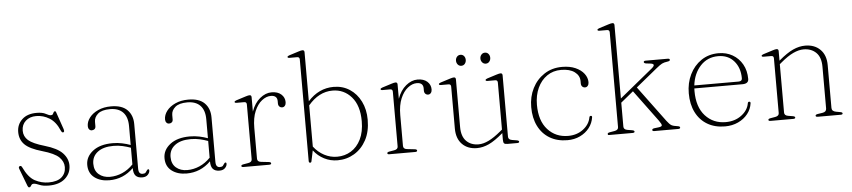

<svg xmlns="http://www.w3.org/2000/svg" viewBox="-43 -985 5567 1254"><g transform="rotate(-5 2740.0 -358.0)"><path d="M191.5 -449.5Q149 -449.5 122.2 -425.5Q95.5 -401.5 95.5 -361.5Q95.5 -324 124.2 -298.5Q153 -273 230.5 -250.5Q311.5 -227 345.8 -190.8Q380 -154.5 380 -109.5Q380 -58 341.8 -24Q303.5 10 235.5 10Q196 10 173.2 -0.2Q150.5 -10.5 135.5 -10.5Q126.5 -10.5 122.5 -5.2Q118.5 0 115.5 5.2Q112.5 10.5 106 10.5Q99.5 10.5 95.5 0.5L51.5 -115Q46 -129 56 -133Q65.5 -136.5 71 -125Q103.5 -55.5 146 -33Q188.5 -10.5 235.5 -10.5Q292.5 -10.5 320.8 -35.5Q349 -60.5 349 -101.5Q349 -137.5 320 -166.2Q291 -195 210.5 -218Q130 -241 97.8 -273.2Q65.5 -305.5 65.5 -355.5Q65.5 -404.5 99.8 -437.2Q134 -470 196 -470Q234.5 -470 255.5 -458.2Q276.5 -446.5 288 -446.5Q297.5 -446.5 301.2 -452.5Q305 -458.5 307.5 -464.2Q310 -470 316 -470Q321.5 -470 323.5 -463L361 -354Q364 -346 364.8 -338.2Q365.5 -330.5 358.5 -328Q350 -325.5 342.5 -343Q318.5 -399.5 278 -424.5Q237.5 -449.5 191.5 -449.5Z M496 -102.5Q496 -156 543.2 -192.8Q590.5 -229.5 673 -229.5Q705.5 -229.5 735 -223.2Q764.5 -217 790 -207.5V-331.5Q790 -391 760.5 -421.8Q731 -452.5 676 -452.5Q621.5 -452.5 596.2 -430.5Q571 -408.5 571 -379V-350Q571 -337.5 563.8 -331.2Q556.5 -325 545.5 -325Q535 -325 528.2 -333.2Q521.5 -341.5 521.5 -354Q521.5 -383.5 541.8 -410Q562 -436.5 598.5 -453.2Q635 -470 683.5 -470Q755 -470 790 -434.8Q825 -399.5 825 -341.5V-50Q825 -29.5 832.2 -21.2Q839.5 -13 851 -13Q866 -13 871.5 -19.5Q877 -26 880.5 -32Q885 -39.5 890 -39.5Q896.5 -39.5 896.5 -30.5Q896.5 -16.5 883.8 -3.2Q871 10 847.5 10Q818.5 10 804.2 -5.5Q790 -21 790 -56Q723.5 10 631.5 10Q572.5 10 534.2 -19.2Q496 -48.5 496 -102.5ZM536 -106.5Q536 -61 564.8 -36.5Q593.5 -12 637.5 -12Q679 -12 718.5 -29.2Q758 -46.5 790 -80V-189.5Q765 -198.5 737 -205Q709 -211.5 677 -211.5Q610.5 -211.5 573.2 -183Q536 -154.5 536 -106.5Z M1002.5 -102.5Q1002.5 -156 1049.8 -192.8Q1097 -229.5 1179.5 -229.5Q1212 -229.5 1241.5 -223.2Q1271 -217 1296.5 -207.5V-331.5Q1296.5 -391 1267 -421.8Q1237.5 -452.5 1182.5 -452.5Q1128 -452.5 1102.8 -430.5Q1077.5 -408.5 1077.5 -379V-350Q1077.5 -337.5 1070.2 -331.2Q1063 -325 1052 -325Q1041.5 -325 1034.8 -333.2Q1028 -341.5 1028 -354Q1028 -383.5 1048.2 -410Q1068.5 -436.5 1105 -453.2Q1141.5 -470 1190 -470Q1261.5 -470 1296.5 -434.8Q1331.5 -399.5 1331.5 -341.5V-50Q1331.5 -29.5 1338.8 -21.2Q1346 -13 1357.5 -13Q1372.5 -13 1378 -19.5Q1383.5 -26 1387 -32Q1391.5 -39.5 1396.5 -39.5Q1403 -39.5 1403 -30.5Q1403 -16.5 1390.2 -3.2Q1377.5 10 1354 10Q1325 10 1310.8 -5.5Q1296.5 -21 1296.5 -56Q1230 10 1138 10Q1079 10 1040.8 -19.2Q1002.5 -48.5 1002.5 -102.5ZM1042.5 -106.5Q1042.5 -61 1071.2 -36.5Q1100 -12 1144 -12Q1185.5 -12 1225 -29.2Q1264.5 -46.5 1296.5 -80V-189.5Q1271.5 -198.5 1243.5 -205Q1215.5 -211.5 1183.5 -211.5Q1117 -211.5 1079.8 -183Q1042.5 -154.5 1042.5 -106.5Z M1604 -449.5V-355.5Q1623.5 -410 1660 -440Q1696.5 -470 1736 -470Q1776.5 -470 1799.5 -449.5Q1822.5 -429 1822.5 -398Q1822.5 -384 1815.5 -375Q1808.5 -366 1797.5 -366Q1786.5 -366 1779 -373.5Q1771.5 -381 1771.5 -394.5V-409Q1771.5 -447 1729 -447Q1699.5 -447 1670.5 -424.2Q1641.5 -401.5 1622.8 -357.5Q1604 -313.5 1604 -248.5V-46.5Q1604 -26 1628.5 -23.5L1678 -18Q1693.5 -16.5 1693.5 -8Q1693.5 0 1680 0H1510.5Q1498 0 1498 -8Q1498 -15 1512.5 -17.5L1544.5 -23Q1569 -27 1569 -46V-405Q1569 -421.5 1553 -421.5H1504Q1490.5 -421.5 1490.5 -428Q1490.5 -434 1503 -438L1566 -458Q1583 -463.5 1591.5 -463.5Q1604 -463.5 1604 -449.5Z M1974 -712V-390.5Q2045.5 -470 2143 -470Q2202 -470 2248 -440Q2294 -410 2320.2 -357.2Q2346.5 -304.5 2346.5 -237Q2346.5 -159.5 2316.8 -104.2Q2287 -49 2237.5 -19.5Q2188 10 2128.5 10Q2081 10 2040.5 -10.8Q2000 -31.5 1971.5 -68.5L1957 1Q1955.5 10 1948 10Q1939 10 1939 -2V-667.5Q1939 -684 1923 -684H1874Q1860.5 -684 1860.5 -690.5Q1860.5 -696.5 1873 -700.5L1936 -720.5Q1953 -726 1961.5 -726Q1974 -726 1974 -712ZM2133.5 -446.5Q2044 -446.5 1974 -363.5V-93.5Q2003 -55.5 2043 -34.5Q2083 -13.5 2127 -13.5Q2177.5 -13.5 2218.2 -38.5Q2259 -63.5 2283 -112.2Q2307 -161 2307 -231Q2307 -333.5 2257.8 -390Q2208.5 -446.5 2133.5 -446.5Z M2561 -449.5V-355.5Q2580.5 -410 2617 -440Q2653.5 -470 2693 -470Q2733.5 -470 2756.5 -449.5Q2779.5 -429 2779.5 -398Q2779.5 -384 2772.5 -375Q2765.5 -366 2754.5 -366Q2743.5 -366 2736 -373.5Q2728.5 -381 2728.5 -394.5V-409Q2728.5 -447 2686 -447Q2656.5 -447 2627.5 -424.2Q2598.5 -401.5 2579.8 -357.5Q2561 -313.5 2561 -248.5V-46.5Q2561 -26 2585.5 -23.5L2635 -18Q2650.5 -16.5 2650.5 -8Q2650.5 0 2637 0H2467.5Q2455 0 2455 -8Q2455 -15 2469.5 -17.5L2501.5 -23Q2526 -27 2526 -46V-405Q2526 -421.5 2510 -421.5H2461Q2447.5 -421.5 2447.5 -428Q2447.5 -434 2460 -438L2523 -458Q2540 -463.5 2548.5 -463.5Q2561 -463.5 2561 -449.5Z M2908.5 -130V-404.5Q2908.5 -421 2892.5 -421H2843.5Q2830 -421 2830 -427.5Q2830 -433.5 2842.5 -437.5L2905.5 -457.5Q2922.5 -463 2931 -463Q2943.5 -463 2943.5 -449V-137Q2943.5 -75 2974.2 -44.2Q3005 -13.5 3054.5 -13.5Q3085 -13.5 3120.8 -30.8Q3156.5 -48 3202 -86L3214.5 -96.5V-404.5Q3214.5 -421 3198.5 -421H3149.5Q3136 -421 3136 -427.5Q3136 -433.5 3148.5 -437.5L3211.5 -457.5Q3228.5 -463 3237 -463Q3249.5 -463 3249.5 -449V-46.5Q3249.5 -27 3274 -23L3304 -18Q3319.5 -15.5 3319.5 -8Q3319.5 0 3306 0H3242Q3226 0 3220.2 -5.8Q3214.5 -11.5 3214.5 -30V-73.5L3213 -72Q3160.5 -27 3120.8 -8.5Q3081 10 3042 10Q2981.5 10 2945 -27Q2908.5 -64 2908.5 -130ZM2986.5 -534.5Q2972.5 -534.5 2963.5 -545.2Q2954.5 -556 2954.5 -570.5Q2954.5 -585.5 2963.5 -596Q2972.5 -606.5 2986.5 -606.5Q3001 -606.5 3009.8 -596Q3018.5 -585.5 3018.5 -570.5Q3018.5 -556 3009.8 -545.2Q3001 -534.5 2986.5 -534.5ZM3147 -534.5Q3133 -534.5 3123.8 -545.2Q3114.5 -556 3114.5 -570.5Q3114.5 -585.5 3123.8 -596Q3133 -606.5 3147 -606.5Q3161.5 -606.5 3170.2 -596Q3179 -585.5 3179 -570.5Q3179 -556 3170.2 -545.2Q3161.5 -534.5 3147 -534.5Z M3804.5 -355.5Q3804.5 -341.5 3797.5 -332.5Q3790.5 -323.5 3779.5 -323.5Q3768.5 -323.5 3761 -331Q3753.5 -338.5 3753.5 -352V-366.5Q3753.5 -403.5 3721.5 -427.2Q3689.5 -451 3632.5 -451Q3580 -451 3540.2 -423.5Q3500.5 -396 3478.2 -347.8Q3456 -299.5 3456 -237.5Q3456 -132.5 3508.2 -75Q3560.5 -17.5 3642 -17.5Q3700 -17.5 3741 -49Q3782 -80.5 3790 -125Q3791.5 -135 3800 -135Q3809 -135 3808 -125.5Q3802.5 -87 3778.8 -56.2Q3755 -25.5 3718 -7.8Q3681 10 3635 10Q3568.5 10 3519.5 -19Q3470.5 -48 3444 -101Q3417.5 -154 3417.5 -225.5Q3417.5 -293.5 3445.5 -348.8Q3473.5 -404 3523.8 -437Q3574 -470 3641 -470Q3691.5 -470 3728.2 -453.8Q3765 -437.5 3784.8 -411.2Q3804.5 -385 3804.5 -355.5Z M3908 0Q3902 0 3901 -2.2Q3900 -4.5 3900 -8Q3900 -15 3914.5 -17.5L3946.5 -23Q3971 -27.5 3971 -46V-667.5Q3971 -684 3955 -684H3906Q3892.5 -684 3892.5 -690.5Q3892.5 -696.5 3905 -700.5L3968 -720.5Q3985 -726 3993.5 -726Q4006 -726 4006 -712V-231L4223 -408.5Q4257.5 -437 4216.5 -441.5L4191 -444.5Q4175.5 -446.5 4175.5 -455Q4175.5 -463 4189 -463H4333.5Q4346.5 -463 4346.5 -454.5Q4346.5 -446.5 4330.5 -444.5Q4307 -441.5 4293.5 -434.5Q4280 -427.5 4255 -407L4116 -293.5L4288.5 -60.5Q4306.5 -36.5 4318.8 -29.2Q4331 -22 4359 -18.5Q4375 -16.5 4375 -8.5Q4375 0 4362 0H4205.5Q4192 0 4192 -8Q4192 -16.5 4207.5 -18.5L4233 -21.5Q4255.5 -24 4256.8 -32.5Q4258 -41 4240.5 -65L4088.5 -271L4006 -203.5V-46.5Q4006 -27 4030.5 -23L4060.5 -18Q4076 -15.5 4076 -8Q4076 0 4062.5 0Z M4845.5 -285.5Q4845.5 -254.5 4804.5 -254.5H4489.5Q4489 -246 4489 -237.5Q4489 -132.5 4541.2 -75Q4593.5 -17.5 4675 -17.5Q4735.5 -17.5 4778.2 -49.5Q4821 -81.5 4829 -127Q4830.5 -137 4838.5 -137Q4848 -137 4847 -126.5Q4842 -88 4817.5 -57Q4793 -26 4754.2 -8Q4715.5 10 4668 10Q4601.5 10 4552.5 -19Q4503.5 -48 4477 -101Q4450.5 -154 4450.5 -225.5Q4450.5 -293.5 4477.5 -348.8Q4504.5 -404 4553 -437Q4601.5 -470 4666.5 -470Q4717.5 -470 4758 -446.8Q4798.5 -423.5 4822 -382Q4845.5 -340.5 4845.5 -285.5ZM4662.5 -451Q4592.5 -451 4546.5 -401.8Q4500.5 -352.5 4491 -274H4781Q4804.5 -274 4804.5 -293.5Q4804.5 -362.5 4766 -406.8Q4727.5 -451 4662.5 -451Z M5059.5 -449.5V-386.5L5061 -388Q5114 -433 5154.5 -451.5Q5195 -470 5234.5 -470Q5296 -470 5333.2 -433Q5370.5 -396 5370.5 -330V-49.5Q5370.5 -27.5 5398 -22.5L5425.5 -17.5Q5440 -15 5440 -8Q5440 0 5427.5 0H5276.5Q5263 0 5263 -8Q5263 -15.5 5278 -18L5310 -23Q5335.5 -27 5335.5 -49.5V-323Q5335.5 -385 5304 -415.8Q5272.5 -446.5 5222 -446.5Q5191 -446.5 5154.2 -429.5Q5117.5 -412.5 5072 -374L5059.5 -363.5V-46.5Q5059.5 -27 5084 -23L5114 -18Q5129.5 -15.5 5129.5 -8Q5129.5 0 5116 0H4966Q4953.5 0 4953.5 -8Q4953.5 -15 4968 -17.5L5000 -23Q5024.5 -27.5 5024.5 -46V-405Q5024.5 -421.5 5008.5 -421.5H4959.5Q4946 -421.5 4946 -428Q4946 -434 4958.5 -438L5021.5 -458Q5038.5 -463.5 5047 -463.5Q5059.5 -463.5 5059.5 -449.5Z"/></g></svg>

Font: Fraunces 9pt Thin
Style: Regular
Weight: 100
Version: Version 1.000;[b76b70a41]